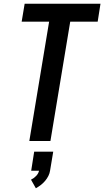

<svg xmlns="http://www.w3.org/2000/svg" viewBox="-20 -755 558 1028"><path d="M137 0 243 -639H96L112 -735H518L503 -639H356L250 0ZM172 253 146 207Q161 200 173.5 187Q186 174 189 159H147L163 57H265L248 159Q246 173 239 187Q232 201 221.5 213.5Q211 226 198.5 235.5Q186 245 172 253Z"/></svg>

Font: Iosevka SS04
Style: Bold Italic
Weight: 700
Italic angle: -9°
Monospace: yes
Designer: Belleve Invis
Foundry: Belleve Invis
Version: Version 19.0.0; ttfautohint (v1.8.4)